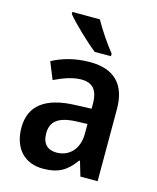

<svg xmlns="http://www.w3.org/2000/svg" viewBox="-116 -846 766 937"><g transform="rotate(15 267.0 -378.0)"><path d="M271 -766H132V-756C162 -718 244 -640 288 -606H370V-619C341 -654 295 -722 271 -766ZM279 -552C206 -552 141 -534 90 -506L125 -420C171 -442 217 -459 261 -459C315 -459 345 -431 345 -359V-334L263 -331C114 -326 38 -268 38 -157C38 -53 97 10 190 10C270 10 311 -17 352 -74H356L378 0H465V-364C465 -489 402 -552 279 -552ZM288 -255 345 -257V-209C345 -128 297 -83 234 -83C190 -83 162 -108 162 -161C162 -219 196 -251 288 -255Z"/></g></svg>

Font: Noto Sans Thai Looped SemiCondensed SemiBold
Style: Regular
Weight: 600
Width: 4
Designer: Sasikarn Vongin, Ben Mitchell
Foundry: The Fontpad Ltd
Version: Version 1.001